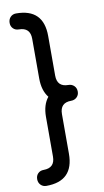

<svg xmlns="http://www.w3.org/2000/svg" viewBox="-108 -830 604 1113"><g transform="rotate(-10 193.5 -273.5)"><path d="M71 234Q51 234 38 220.5Q25 207 25 187Q25 166 38 153Q51 140 71 140Q138 140 138 73V-160Q138 -231 172 -273Q155 -294 146.5 -322.5Q138 -351 138 -387V-620Q138 -687 71 -687Q51 -687 38 -700Q25 -713 25 -733Q25 -754 38 -767.5Q51 -781 71 -781Q232 -781 232 -620V-387Q232 -320 298 -320Q318 -320 331.5 -307Q345 -294 345 -273Q345 -253 331.5 -240Q318 -227 298 -227Q232 -227 232 -160V73Q232 234 71 234Z"/></g></svg>

Font: Comfortaa SemiBold
Style: Regular
Weight: 600
Designer: Johan Aakerlund
Foundry: Johan Aakerlund
Version: Version 3.104; ttfautohint (v1.8.1.43-b0c9)